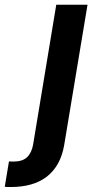

<svg xmlns="http://www.w3.org/2000/svg" viewBox="-120 -565 401 790"><path d="M-83.1 99.1Q-78.1 99.4 -73.7 99.6Q-69.2 99.8 -64.6 99.8Q-27.7 99.8 -8.7 81.9Q10.3 63.9 16.3 29.5L111.5 -545.5H240.1L144.2 31.2Q136.7 75.6 118.4 108.1Q100.1 140.6 72.3 162.1Q44.4 183.6 7.1 194.1Q-30.2 204.5 -75.3 204.5Q-81.3 204.5 -87.5 204.4Q-93.8 204.2 -100.5 203.8Z"/></svg>

Font: Inter P Semi Bold
Style: Italic
Weight: 600
Italic angle: 9.39999°
Designer: Rasmus Andersson
Foundry: rsms
Version: Version 3.018;git-588b23468